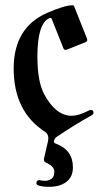

<svg xmlns="http://www.w3.org/2000/svg" viewBox="-20 -534 412 747"><path d="M33.2 -267.1Q33.2 -427.2 163.6 -483.9Q231.9 -513.7 263.2 -513.7Q266.6 -513.7 268.1 -510.3L318.4 -383.8Q319.3 -381.3 319.3 -378.9Q319.3 -372.6 312 -369.6L240.2 -340.8Q237.8 -339.8 235.4 -339.8Q229 -339.8 226.1 -347.7L181.6 -459.5Q179.7 -464.4 177.2 -464.4Q174.8 -464.4 173.3 -463.9Q125.5 -444.8 125.5 -314Q125.5 -216.8 151.9 -167.5Q196.8 -83.5 259.3 -83.5Q284.7 -83.5 323.7 -103Q330.6 -106.4 333.5 -106.4Q343.8 -106.4 343.8 -94.7Q343.8 -89.4 335 -84.5Q275.4 -51.8 201.7 -2.4Q189.5 5.9 189.5 17.1Q189.5 22 197.3 24.9Q263.7 49.3 263.7 116.7Q263.7 154.8 238 173.8Q212.4 192.9 170.9 192.9Q148.4 192.9 132.3 188.5Q121.6 185.5 121.6 179.2Q121.6 167 132.3 167Q136.7 167 141.1 168.2Q145.5 169.4 156.7 169.4Q168 169.4 179.7 162.1Q191.4 154.8 191.4 133.8Q191.4 112.8 158.7 98.6Q150.9 95.2 150.9 86.9Q150.9 84 151.4 82L166.5 16.1Q168 9.3 168 3.9Q168 -12.7 155.3 -21Q33.2 -100.1 33.2 -267.1Z"/></svg>

Font: UnifrakturMaguntia
Style: Book
Weight: 400
Designer: j. 'mach' wust, Gerrit Ansmann, Georg Duffner, based on a font by Peter Wiegel, original typeface by Carl Albert Fahrenw
Version: Version 2017-03-19